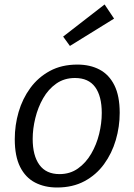

<svg xmlns="http://www.w3.org/2000/svg" viewBox="-20 -824 596 853"><path d="M323.7 -537.1Q380.1 -537.1 422.2 -514.9Q464.4 -492.7 488.1 -445.4Q511.8 -398 511.8 -322.4Q511.8 -261 494.4 -201.8Q477.1 -142.7 442.4 -95Q407.8 -47.3 355.6 -19.2Q303.4 9 233.3 9Q178.3 9 135.8 -13Q93.3 -35 69.4 -82.5Q45.6 -130 45.6 -205.7Q45.6 -267.7 62.7 -326.5Q79.9 -385.4 114.6 -432.9Q149.3 -480.4 201.5 -508.7Q253.7 -537.1 323.7 -537.1ZM313 -477.5Q265.4 -477.5 229.9 -452.5Q194.5 -427.5 171.5 -387.2Q148.5 -346.9 136.9 -299.2Q125.2 -251.6 125.2 -207Q125.2 -132.4 155.2 -91.5Q185.1 -50.5 244.4 -50.5Q291.3 -50.5 326.4 -75.5Q361.6 -100.5 385.2 -141Q408.8 -181.5 420.5 -229.1Q432.1 -276.8 432.1 -322Q432.1 -396.9 402.7 -437.2Q373.2 -477.5 313 -477.5ZM290.6 -619.9 260.5 -661.4 444.7 -804.2 486.8 -741.3Z"/></svg>

Font: Bitter Thin
Style: Italic
Weight: 100
Italic angle: -9°
Designer: Sol Matas, and Bitter project Authors
Foundry: Sol Matas
Version: Version 2.002